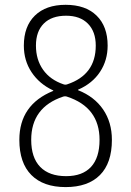

<svg xmlns="http://www.w3.org/2000/svg" viewBox="-20 -760 540 790"><path d="M239.3 -362.3Q108.4 -318.4 108.4 -184.6Q108.4 -111.3 145.5 -73.2Q182.6 -35.2 252 -35.2Q319.3 -35.2 354.5 -73.2Q389.6 -111.3 389.6 -184.6Q389.6 -318.4 255.9 -362.3Q248 -365.2 239.3 -362.3ZM127.9 -572.3Q127.9 -514.6 157.2 -473.1Q186.5 -431.6 241.2 -413.1Q249 -410.2 256.8 -413.1Q374 -452.1 374 -572.3Q374 -629.9 341.8 -662.6Q309.6 -695.3 252 -695.3Q192.4 -695.3 160.2 -663.1Q127.9 -630.9 127.9 -572.3ZM59.6 -184.6Q59.6 -329.1 198.2 -385.7Q199.2 -385.7 199.2 -387.7Q199.2 -388.7 197.3 -388.7Q141.6 -415 109.9 -462.9Q78.1 -510.7 78.1 -572.3Q78.1 -651.4 123.5 -695.8Q168.9 -740.2 250 -740.2Q332 -740.2 377.4 -695.8Q422.9 -651.4 422.9 -572.3Q422.9 -511.7 391.6 -464.4Q360.4 -417 302.7 -391.6Q300.8 -391.6 300.8 -389.6Q300.8 -388.7 301.8 -388.7Q368.2 -362.3 404.3 -309.6Q440.4 -256.8 440.4 -184.6Q440.4 -88.9 391.1 -39.6Q341.8 9.8 250 9.8Q158.2 9.8 108.9 -40Q59.6 -89.8 59.6 -184.6Z"/></svg>

Font: Rounded-X Mgen+ 2m light
Style: Regular
Weight: 200
Designer: [Source Han Sans]
Ryoko NISHIZUKA  (kana & ideographs); Paul D. Hunt (Latin, Greek & Cyrillic); Wenlong ZHANG  (bopomofo
Version: Version 1.059.20150602